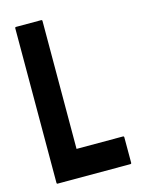

<svg xmlns="http://www.w3.org/2000/svg" viewBox="-108 -760 613 824"><g transform="rotate(-15 198.5 -348.0)"><path d="M44 0Q40 0 40 -5L41 -691Q41 -696 46 -696H157Q162 -696 162 -691L161 -123H367Q372 -123 372 -118V-5Q372 0 367 0Z"/></g></svg>

Font: Staatliches
Style: Regular
Weight: 400
Designer: Brian LaRossa & Erica Carras
Foundry: Type Brut Foundry
Version: Version 1.000; ttfautohint (v1.8.2) -l 8 -r 50 -G 200 -x 14 